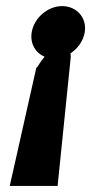

<svg xmlns="http://www.w3.org/2000/svg" viewBox="-20 -610 299 630"><path d="M84 -504C76 -456 110 -418 157 -418C204 -418 250 -456 258 -504C266 -552 231 -590 184 -590C137 -590 92 -552 84 -504ZM12 0H169L212 -421C213 -432 210 -462 182 -459C138 -455 104 -392 104 -392L99 -387Z"/></svg>

Font: Charger Pro
Style: UltraObl
Weight: 900
Designer: Jasper
Foundry: Cannot Into Space Fonts
Version: Version 1.09